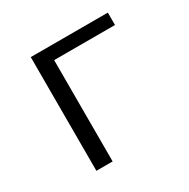

<svg xmlns="http://www.w3.org/2000/svg" viewBox="-105 -509 594 604"><g transform="rotate(-30 192.0 -206.5)"><path d="M360 -368H139V0H80V-413H360Z"/></g></svg>

Font: Ysabeau Semilight
Style: Regular
Weight: 300
Designer: Christian Thalmann (Catharsis Fonts)
Version: Version 0.003